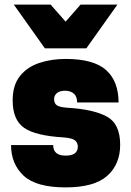

<svg xmlns="http://www.w3.org/2000/svg" viewBox="-20 -800 570 834"><path d="M265 14Q137 14 82.5 -37Q28 -88 28 -170H211Q211 -124 265 -124Q318 -124 318 -163Q318 -180 306 -190Q294 -200 258 -203Q135 -210 85 -244.5Q35 -279 35 -364Q35 -430 66.5 -469.5Q98 -509 150.5 -526.5Q203 -544 265 -544Q387 -544 441 -495.5Q495 -447 495 -355H315Q315 -403 265 -406Q239 -406 227 -395.5Q215 -385 215 -370Q215 -350 228 -342Q241 -334 273 -332Q387 -325 444.5 -293.5Q502 -262 502 -171Q502 -86 445.5 -36Q389 14 265 14ZM355 -590H175L40 -780H200L265 -706L330 -780H490Z"/></svg>

Font: Tanohe Sans Black
Style: Regular
Weight: 900
Designer: Village Type and Design LLC & Cristiano Sobral
Foundry: Cooper Hewitt Smithsonian Design Museum
Version: Version 1.00;March 11, 2020;FontCreator 12.0.0.2522 64-bit; 